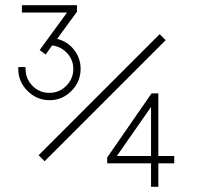

<svg xmlns="http://www.w3.org/2000/svg" viewBox="-20 -716 780 736"><path d="M199 -567Q239 -557 264 -525Q289 -493 289 -452Q289 -403 254 -367.5Q219 -332 170 -332Q121 -332 85.5 -367.5Q50 -403 50 -452V-459H78V-452Q78 -414 104.5 -387Q131 -360 169 -360Q207 -360 234 -387Q261 -414 261 -452Q261 -486 238 -511.5Q215 -537 180 -542L155 -507L132 -524L237 -668H64V-696H275V-671ZM615 -562 151 -98 128 -121 592 -585ZM587 -118H648V-90H587V0H559V-90H391V-113L392 -114L561 -358H587ZM428 -118H559V-306Z"/></svg>

Font: M Major Mono Display
Style: Regular
Weight: 400
Designer: Emre Parlak
Foundry: Emre Parlak
Version: Version 2.000; ttfautohint (v1.8) -l 8 -r 50 -G 200 -x 14 -D